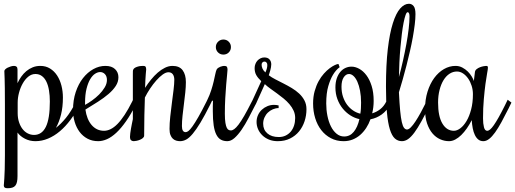

<svg xmlns="http://www.w3.org/2000/svg" viewBox="-29 -750 2737 1020"><path d="M64 -308.1Q72.3 -326.2 84 -342.8Q95.7 -359.4 110.8 -372.1Q126 -384.8 144.5 -392.3Q163.1 -399.9 185.1 -399.9Q214.4 -399.9 236.8 -386Q259.3 -372.1 274.4 -348.9Q289.6 -325.7 297.4 -295.2Q305.2 -264.6 305.2 -231.9Q305.2 -181.6 295.2 -141.4Q285.2 -101.1 268.1 -70.8Q294.4 -90.8 321.5 -124Q348.6 -157.2 375 -210L379.9 -220.2L399.9 -205.1L395 -194.8Q372.6 -149.9 345.7 -113.8Q318.8 -77.6 288.8 -52.5Q258.8 -27.3 226.1 -13.7Q193.4 0 159.2 0Q128.9 0 103.3 -13.2Q77.6 -26.4 64 -45.9V185.1Q64 203.6 61.3 216.1Q58.6 228.5 52.5 236.1Q46.4 243.7 36.1 246.8Q25.9 250 11.2 250Q0 250 -4.4 246.3Q-8.8 242.7 -8.8 234.9Q-8.8 231.4 -7.8 222.7Q-6.8 213.9 -5.9 196Q-4.9 178.2 -3.9 149.2Q-2.9 120.1 -2.9 75.2V-194.8Q-2.9 -249 -3.4 -281.5Q-3.9 -314 -4.4 -332.3Q-4.9 -350.6 -5.4 -358.4Q-5.9 -366.2 -5.9 -372.1Q-5.9 -377 -1 -381.8Q3.9 -386.7 11.7 -390.6Q19.5 -394.5 28.6 -397.2Q37.6 -399.9 45.9 -399.9Q54.2 -399.9 59.1 -395.5Q64 -391.1 64 -379.9ZM159.2 -356.9Q138.7 -356.9 121.3 -342.8Q104 -328.6 91.6 -306.4Q79.1 -284.2 72 -257.3Q64.9 -230.5 64.9 -205.1V-148.9Q64.9 -122.6 72 -101.1Q79.1 -79.6 90.8 -64.5Q102.5 -49.3 118.4 -41.3Q134.3 -33.2 151.9 -33.2Q193.4 -33.2 214.6 -76.2Q235.8 -119.1 235.8 -210.9Q235.8 -242.2 231.4 -269Q227.1 -295.9 217.8 -315.4Q208.5 -335 193.8 -345.9Q179.2 -356.9 159.2 -356.9Z M523.9 -55.2Q541 -55.2 558.8 -64Q576.7 -72.8 595 -91.3Q613.3 -109.9 632.8 -139.4Q652.3 -168.9 672.9 -210L677.7 -220.2L697.8 -205.1L692.9 -194.8Q666.5 -142.6 640.4 -105.5Q614.3 -68.4 589.1 -44.9Q564 -21.5 539.6 -10.7Q515.1 0 492.7 0Q460.9 0 436 -13.2Q411.1 -26.4 394 -49.1Q377 -71.8 367.9 -101.8Q358.9 -131.8 358.9 -165Q358.9 -217.8 373.3 -261Q387.7 -304.2 411.9 -335Q436 -365.7 466.8 -382.8Q497.6 -399.9 530.8 -399.9Q564.5 -399.9 582.3 -382.8Q600.1 -365.7 600.1 -339.8Q600.1 -314.9 585.9 -293.2Q571.8 -271.5 547.6 -250.7Q523.4 -230 491.7 -209.7Q460 -189.5 424.8 -168Q428.2 -142.6 436.5 -121.8Q444.8 -101.1 457.5 -86.2Q470.2 -71.3 486.8 -63.2Q503.4 -55.2 523.9 -55.2ZM539.1 -325.2Q539.1 -344.7 528.6 -356Q518.1 -367.2 502.9 -367.2Q490.2 -367.2 476.1 -358.2Q461.9 -349.1 450.2 -329.3Q438.5 -309.6 430.7 -278.8Q422.9 -248 422.9 -204.1V-192.9Q439.5 -201.7 459.7 -216.1Q480 -230.5 497.6 -248Q515.1 -265.6 527.1 -285.4Q539.1 -305.2 539.1 -325.2Z M865.7 -366.2Q852.1 -366.2 835.2 -354Q818.4 -341.8 801.3 -322.5Q784.2 -303.2 768.3 -279.3Q752.4 -255.4 740.7 -231.9Q739.3 -189 738 -138.2Q736.8 -87.4 736.8 -29.8Q736.8 -22.5 730.2 -16.8Q723.6 -11.2 714.8 -7.6Q706.1 -3.9 696.8 -2Q687.5 0 681.6 0Q674.3 0 668 -4.4Q661.6 -8.8 661.6 -23.9Q661.6 -31.2 663.1 -42.2Q664.6 -53.2 666.7 -65.9Q668.9 -78.6 671.6 -92Q674.3 -105.5 676.8 -117.2V-356Q676.8 -365.7 677 -371.3Q677.2 -377 678.7 -379.9Q681.6 -386.7 689 -390.6Q696.3 -394.5 704.6 -396.7Q712.9 -398.9 720.7 -399.4Q728.5 -399.9 732.9 -399.9Q741.2 -399.9 744.4 -395.5Q747.6 -391.1 747.6 -379.9Q747.6 -381.3 745.4 -356Q743.2 -330.6 741.7 -283.2Q756.3 -306.2 773.4 -327.1Q790.5 -348.1 809.1 -364.3Q827.6 -380.4 847.4 -390.1Q867.2 -399.9 887.7 -399.9Q924.3 -399.9 941.4 -376.7Q958.5 -353.5 958.5 -314Q958.5 -289.1 955.3 -258.5Q952.1 -228 948 -196.5Q943.8 -165 940.7 -135Q937.5 -105 937.5 -80.1Q937.5 -47.9 957.5 -47.9Q963.9 -47.9 972.4 -54.4Q981 -61 993.9 -79.1Q1006.8 -97.2 1024.9 -128.7Q1043 -160.2 1067.9 -210L1072.8 -220.2L1092.8 -205.1L1087.9 -194.8Q1058.6 -136.2 1035.9 -98.6Q1013.2 -61 994.6 -39.1Q976.1 -17.1 960 -8.5Q943.8 0 927.7 0Q917.5 0 907.2 -2.9Q897 -5.9 889.2 -13.2Q881.3 -20.5 876.5 -33Q871.6 -45.4 871.6 -64.9Q871.6 -94.2 875.5 -130.9Q879.4 -167.5 884.3 -204.1Q889.2 -240.7 893.1 -273.2Q897 -305.7 897 -326.2Q897 -344.2 889.2 -355.2Q881.3 -366.2 865.7 -366.2Z M1097.7 -214.8 1092.8 -205.1 1087.9 -194.8 1067.9 -210 1072.8 -220.2Q1085 -245.1 1093 -270.3Q1101.1 -295.4 1106.2 -317.4Q1111.3 -339.4 1114.7 -356Q1118.2 -372.6 1121.6 -379.9Q1124.5 -385.7 1130.1 -389.4Q1135.7 -393.1 1141.8 -395.5Q1147.9 -397.9 1153.6 -398.9Q1159.2 -399.9 1161.6 -399.9Q1172.4 -399.9 1176 -395.5Q1179.7 -391.1 1179.7 -379.9Q1179.7 -374.5 1177.5 -353.3Q1175.3 -332 1172.6 -300Q1169.9 -268.1 1167.7 -228.3Q1165.5 -188.5 1165.5 -146Q1165.5 -115.2 1168.5 -97.4Q1171.4 -79.6 1176 -70.8Q1180.7 -62 1186.3 -59.6Q1191.9 -57.1 1197.8 -57.1Q1205.6 -57.1 1215.3 -64Q1225.1 -70.8 1238.3 -88.1Q1251.5 -105.5 1268.6 -135Q1285.6 -164.6 1308.6 -210L1314 -220.2L1334 -205.1L1328.6 -194.8Q1310.1 -158.7 1291.7 -123.5Q1273.4 -88.4 1254.6 -61Q1235.8 -33.7 1216.8 -16.8Q1197.8 0 1178.7 0Q1158.7 0 1144.3 -8.1Q1129.9 -16.1 1120.4 -34.7Q1110.8 -53.2 1106.2 -83.7Q1101.6 -114.3 1101.6 -159.2Q1101.6 -171.9 1101.6 -185.8Q1101.6 -199.7 1102.5 -214.8ZM1197.8 -500Q1197.8 -482.9 1186.3 -471.4Q1174.8 -460 1157.7 -460Q1141.1 -460 1129.4 -471.4Q1117.7 -482.9 1117.7 -500Q1117.7 -516.6 1129.4 -528.3Q1141.1 -540 1157.7 -540Q1174.8 -540 1186.3 -528.3Q1197.8 -516.6 1197.8 -500Z M1599.1 -169.9Q1599.1 -136.7 1589.1 -106.2Q1579.1 -75.7 1559.8 -52Q1540.5 -28.3 1512 -14.2Q1483.4 0 1446.8 0Q1420.4 0 1399.7 -8.5Q1378.9 -17.1 1364.3 -31.5Q1349.6 -45.9 1341.8 -64.2Q1334 -82.5 1334 -102.1Q1334 -121.6 1341.6 -138.4Q1349.1 -155.3 1362.1 -167.2Q1375 -179.2 1391.6 -186Q1408.2 -192.9 1426.8 -192.9Q1438.5 -192.9 1451.2 -189.9V-175.8Q1435.5 -175.8 1420.7 -169.4Q1405.8 -163.1 1394.3 -152.1Q1382.8 -141.1 1376 -125.7Q1369.1 -110.4 1369.1 -92.8Q1369.1 -60.5 1391.4 -41.3Q1413.6 -22 1452.1 -22Q1471.7 -22 1487.8 -29.5Q1503.9 -37.1 1515.4 -50.5Q1526.9 -64 1533 -82.5Q1539.1 -101.1 1539.1 -123Q1539.1 -144 1530.8 -162.1Q1522.5 -180.2 1508.8 -196.3Q1495.1 -212.4 1477.8 -226.6Q1460.4 -240.7 1442.6 -253.7Q1424.8 -266.6 1407.7 -278.8Q1390.6 -291 1377.9 -303.2L1329.1 -194.8L1309.1 -210L1358.9 -318.8Q1340.8 -335.9 1332.3 -351.3Q1323.7 -366.7 1323.7 -388.2Q1323.7 -399.9 1327.9 -410.4Q1332 -420.9 1339.1 -428.5Q1346.2 -436 1355.5 -440.4Q1364.7 -444.8 1375 -444.8Q1393.6 -444.8 1402.8 -434.3Q1412.1 -423.8 1412.1 -408.2Q1412.1 -400.9 1410.6 -392.8Q1409.2 -384.8 1407 -376.7Q1404.8 -368.7 1402.6 -361.8Q1400.4 -355 1398.9 -350.1Q1413.6 -338.9 1434.1 -328.4Q1454.6 -317.9 1476.8 -306.6Q1499 -295.4 1521 -282.2Q1543 -269 1560.3 -252.9Q1577.6 -236.8 1588.4 -216.3Q1599.1 -195.8 1599.1 -169.9ZM1376 -422.9Q1369.1 -422.9 1365 -418.2Q1360.8 -413.6 1360.8 -405.8Q1360.8 -397 1365.2 -386.2Q1369.6 -375.5 1380.9 -365.2Q1385.7 -375.5 1388.4 -385.3Q1391.1 -395 1391.1 -404.8Q1391.1 -412.6 1387 -417.7Q1382.8 -422.9 1376 -422.9Z M2048.3 -205.1 2043 -194.8Q2026.4 -161.6 1998.8 -141.8Q1971.2 -122.1 1939 -116.2Q1930.2 -91.3 1916.3 -70.1Q1902.3 -48.8 1884.5 -33.2Q1866.7 -17.6 1844.5 -8.8Q1822.3 0 1796.4 0Q1758.8 0 1728.8 -15.9Q1698.7 -31.7 1677.7 -58.8Q1656.7 -85.9 1645.5 -122.3Q1634.3 -158.7 1634.3 -200.2Q1634.3 -236.3 1642.6 -265.9Q1650.9 -295.4 1663.6 -318.6Q1676.3 -341.8 1691.9 -359.1Q1707.5 -376.5 1722.7 -387.7Q1737.8 -398.9 1750.2 -404.5Q1762.7 -410.2 1769 -410.2L1775.4 -393.1Q1755.4 -378.4 1739.7 -352.1Q1726.1 -329.6 1715.1 -292.5Q1704.1 -255.4 1704.1 -200.2Q1704.1 -166.5 1710.4 -134.8Q1716.8 -103 1729 -78.6Q1741.2 -54.2 1759 -39.6Q1776.9 -24.9 1799.3 -24.9Q1830.1 -24.9 1850.3 -49.6Q1870.6 -74.2 1880.4 -117.2Q1855 -122.6 1832 -137.2Q1809.1 -151.9 1791.5 -173.6Q1773.9 -195.3 1763.4 -223.6Q1752.9 -252 1752.9 -285.2Q1752.9 -312.5 1760 -333.3Q1767.1 -354 1778.8 -367.9Q1790.5 -381.8 1805.9 -388.9Q1821.3 -396 1838.4 -396Q1858.4 -396 1879.4 -384.5Q1900.4 -373 1917.5 -350.3Q1934.6 -327.6 1945.3 -293.5Q1956.1 -259.3 1956.1 -213.9Q1956.1 -196.8 1954.1 -180.2Q1952.1 -163.6 1948.2 -147.9Q1971.7 -154.8 1991 -169.9Q2010.3 -185.1 2022.9 -210L2028.3 -220.2ZM1785.2 -289.1Q1785.2 -260.3 1793.2 -236.1Q1801.3 -211.9 1814.9 -193.6Q1828.6 -175.3 1846.7 -163.1Q1864.7 -150.9 1885.3 -146Q1887.7 -159.7 1888.4 -174.6Q1889.2 -189.5 1889.2 -205.1Q1889.2 -239.7 1883.8 -267.8Q1878.4 -295.9 1869.6 -315.7Q1860.8 -335.4 1849.1 -346.2Q1837.4 -356.9 1825.2 -356.9Q1808.6 -356.9 1796.9 -339.1Q1785.2 -321.3 1785.2 -289.1Z M2133.3 -62Q2142.1 -62 2153.6 -73.5Q2165 -85 2178.2 -105Q2191.4 -125 2206.1 -151.9Q2220.7 -178.7 2236.3 -210L2241.2 -220.2L2261.2 -205.1L2256.3 -194.8Q2230.5 -143.1 2210.2 -106.2Q2189.9 -69.3 2172.4 -45.7Q2154.8 -22 2138.9 -11Q2123 0 2106.4 0Q2084.5 0 2068.6 -14.4Q2052.7 -28.8 2042.2 -62.7Q2031.7 -96.7 2026.6 -152.3Q2021.5 -208 2021.5 -290Q2021.5 -406.2 2031.2 -489.5Q2041 -572.8 2057.9 -626.2Q2074.7 -679.7 2096.9 -704.8Q2119.1 -730 2143.6 -730Q2158.2 -730 2168.2 -718Q2178.2 -706.1 2178.2 -674.8Q2178.2 -650.4 2174.3 -619.1Q2170.4 -587.9 2164.1 -552.2Q2157.7 -516.6 2148.9 -478.3Q2140.1 -439.9 2130.4 -402.1Q2120.6 -364.3 2110.4 -327.9Q2100.1 -291.5 2090.3 -259.8Q2093.3 -199.7 2096.9 -161.4Q2100.6 -123 2105.7 -101.1Q2110.8 -79.1 2117.7 -70.6Q2124.5 -62 2133.3 -62ZM2146.5 -663.1Q2146.5 -673.3 2144 -679.2Q2141.6 -685.1 2136.2 -685.1Q2130.9 -685.1 2125.5 -669.9Q2120.1 -654.8 2115 -628.9Q2109.9 -603 2105.7 -568.8Q2101.6 -534.7 2098.1 -496.3Q2094.7 -458 2092.8 -418Q2090.8 -377.9 2090.3 -340.8Q2102.1 -383.8 2112.1 -429Q2122.1 -474.1 2129.9 -516.6Q2137.7 -559.1 2142.1 -596.9Q2146.5 -634.8 2146.5 -663.1Z M2537.1 -121.1Q2537.1 -93.3 2542 -74.2Q2546.9 -55.2 2559.1 -55.2Q2566.4 -55.2 2575 -62.3Q2583.5 -69.3 2594.7 -85.4Q2606 -101.6 2620.4 -127.2Q2634.8 -152.8 2653.3 -189.9L2668 -220.2L2688 -205.1L2673.3 -174.8Q2652.8 -133.8 2635 -101.3Q2617.2 -68.8 2601.1 -46.4Q2585 -23.9 2569.6 -12Q2554.2 0 2539.1 0Q2522.9 0 2512 -8.8Q2501 -17.6 2493.7 -33Q2486.3 -48.3 2482.4 -68.6Q2478.5 -88.9 2477.1 -111.8Q2465.3 -88.4 2451.2 -68.1Q2437 -47.9 2421.6 -32.7Q2406.2 -17.6 2389.6 -8.8Q2373 0 2356.4 0Q2332 0 2309.1 -10.3Q2286.1 -20.5 2268.3 -41.5Q2250.5 -62.5 2239.7 -94.5Q2229 -126.5 2229 -169.9Q2229 -220.7 2242.2 -262.9Q2255.4 -305.2 2277.8 -335.7Q2300.3 -366.2 2329.6 -383.1Q2358.9 -399.9 2391.1 -399.9Q2410.6 -399.9 2427.2 -391.1Q2443.8 -382.3 2456.3 -369.9Q2468.8 -357.4 2477.1 -343.5Q2485.4 -329.6 2488.3 -319.8L2494.1 -367.2Q2495.1 -376.5 2503.2 -382.8Q2511.2 -389.2 2521 -392.8Q2530.8 -396.5 2540 -398.2Q2549.3 -399.9 2553.2 -399.9Q2559.1 -399.9 2561 -397.9Q2563 -396 2563 -390.1Q2563 -382.8 2558.8 -360.6Q2554.7 -338.4 2550 -304Q2545.4 -269.5 2541.3 -223.1Q2537.1 -176.8 2537.1 -121.1ZM2483.4 -250Q2483.4 -272.5 2476.6 -294.2Q2469.7 -315.9 2458 -332.8Q2446.3 -349.6 2430.9 -359.9Q2415.5 -370.1 2398.4 -370.1Q2377.4 -370.1 2359.1 -358.2Q2340.8 -346.2 2327.4 -324.5Q2314 -302.7 2306.2 -272.2Q2298.3 -241.7 2298.3 -205.1Q2298.3 -131.8 2321.3 -93.5Q2344.2 -55.2 2382.3 -55.2Q2398.9 -55.2 2416.7 -68.6Q2434.6 -82 2449.5 -107.2Q2464.4 -132.3 2473.9 -168.5Q2483.4 -204.6 2483.4 -250Z"/></svg>

Font: Rochester
Style: Regular
Weight: 400
Version: Version 1.006